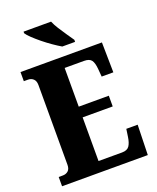

<svg xmlns="http://www.w3.org/2000/svg" viewBox="-167 -1029 924 1128"><g transform="rotate(-20 295.0 -465.5)"><path d="M304 -771Q280 -785 252 -804.5Q224 -824 197 -846Q170 -868 149 -888Q128 -908 120 -921V-931H292Q301 -909 318 -882Q335 -855 353 -829Q371 -803 384 -784V-771ZM22 0V-58H48Q68 -58 81.5 -70Q95 -82 95 -108V-606Q95 -632 81.5 -644.5Q68 -657 48 -657H22V-714H531L534 -526H461L457 -574Q454 -613 441.5 -630.5Q429 -648 395 -648H274V-406H462V-339H274V-66H421Q454 -66 467 -85.5Q480 -105 485 -140L492 -188H563L558 0Z"/></g></svg>

Font: Noto Serif Condensed Black
Style: Regular
Weight: 900
Width: 3
Designer: Monotype Design Team
Foundry: Monotype Imaging Inc.
Version: Version 2.015; ttfautohint (v1.8.4.7-5d5b)